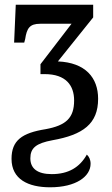

<svg xmlns="http://www.w3.org/2000/svg" viewBox="-20 -556 476 816"><path d="M193 240C303 240 365 194 365 140C365 122 358 109 349 101C319 155 271 184 200 184C139 184 109 160 109 117C109 73 133 53 203 40C333 17 397 -30 397 -136C397 -226 343 -290 226 -295L376 -482V-536H47L40 -375H83L87 -390C94 -436 106 -455 151 -455H284L152 -283V-241H170C260 -241 295 -193 295 -129C295 -55 261 -23 174 -7C73 9 29 41 29 119C29 206 100 240 193 240Z"/></svg>

Font: Noto Serif Condensed Medium
Style: Regular
Weight: 500
Width: 3
Designer: Monotype Design Team
Foundry: Monotype Imaging Inc.
Version: Version 2.015